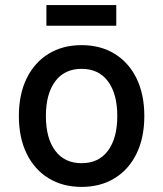

<svg xmlns="http://www.w3.org/2000/svg" viewBox="-20 -721 640 753"><path d="M300 12Q226 12 170.5 -22Q115 -56 84.5 -118.5Q54 -181 54 -266Q54 -351 84.5 -413.5Q115 -476 170.5 -510Q226 -544 300 -544Q374 -544 429.5 -510Q485 -476 515.5 -413.5Q546 -351 546 -266Q546 -181 515.5 -118.5Q485 -56 429.5 -22Q374 12 300 12ZM300 -81Q367 -81 403.5 -130Q440 -179 440 -266Q440 -353 403.5 -402Q367 -451 300 -451Q233 -451 196.5 -402Q160 -353 160 -266Q160 -179 196.5 -130Q233 -81 300 -81ZM162 -620V-701H436V-620Z"/></svg>

Font: Geist Mono Medium
Style: Regular
Weight: 500
Monospace: yes
Designer: Basement.studio, Andrés Briganti, Mateo Zaragoza
Foundry: Basement.studio, Vercel, Andrés Briganti, Guido Ferreyra, Mateo Zaragoza
Version: Version 1.500; ttfautohint (v1.8.4.7-5d5b)